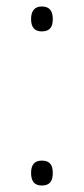

<svg xmlns="http://www.w3.org/2000/svg" viewBox="-20 -564 259 593"><path d="M109 -467C135 -467 143 -482 143 -505C143 -528 135 -544 109 -544C85 -544 76 -528 76 -505C76 -482 85 -467 109 -467ZM109 9C135 9 143 -6 143 -30C143 -53 135 -68 109 -68C85 -68 76 -53 76 -30C76 -6 85 9 109 9Z"/></svg>

Font: Noto Sans Malayalam ExtraLight
Style: Regular
Weight: 200
Designer: Jelle Bosma - Monotype Design Team
Foundry: Monotype Imaging Inc.
Version: Version 2.104